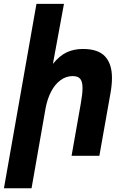

<svg xmlns="http://www.w3.org/2000/svg" viewBox="-48 -810 668 998"><path d="M141.5 -790H284.5L227 -478Q262 -521 299.2 -538.2Q336.5 -555.5 383 -555.5Q462 -555.5 498 -516.8Q534 -478 534 -405Q534 -369 526.5 -327L468.5 0H324L372 -272Q381 -322.5 381 -352Q381 -386 369 -400.2Q357 -414.5 330 -414.5Q295.5 -414.5 266.5 -393.2Q237.5 -372 217.5 -333.5Q197.5 -295 188.5 -245L116 168.5H-27.5Z"/></svg>

Font: JuliaMono ExtraBold
Style: Italic
Weight: 800
Italic angle: -9°
Monospace: yes
Designer: cormullion
Foundry: corm
Version: Version 0.057; ttfautohint (v1.8.4)